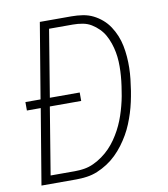

<svg xmlns="http://www.w3.org/2000/svg" viewBox="-82 -805 765 874"><g transform="rotate(-10 300.0 -367.5)"><path d="M39 0 97 -348H33V-387H103L161 -735H307Q334 -735 359.5 -731Q385 -727 407 -716Q429 -705 447.5 -689Q466 -673 479.5 -652.5Q493 -632 502.5 -609Q512 -586 517 -561Q522 -536 524 -510.5Q526 -485 525.5 -459Q525 -433 522 -406.5Q519 -380 515 -354Q511 -329 505.5 -304Q500 -279 492.5 -255Q485 -231 475 -206.5Q465 -182 452 -159.5Q439 -137 423 -115.5Q407 -94 387.5 -75Q368 -56 345.5 -41.5Q323 -27 299 -17Q275 -7 249.5 -3.5Q224 0 200 0ZM88 -38H200Q222 -38 244 -41.5Q266 -45 287.5 -55Q309 -65 328.5 -79Q348 -93 364.5 -110Q381 -127 394.5 -146.5Q408 -166 419 -186.5Q430 -207 438.5 -228.5Q447 -250 453.5 -272Q460 -294 465 -316Q470 -338 473 -360Q477 -383 479.5 -405.5Q482 -428 483 -450.5Q484 -473 483 -495Q482 -517 478 -538.5Q474 -560 467 -580.5Q460 -601 450 -619Q440 -637 425 -652Q410 -667 392 -678Q374 -689 352 -693Q330 -697 307 -697H197L146 -387H284V-348H139Z"/></g></svg>

Font: Iosevka SS04 XLt Ex
Style: Italic
Weight: 200
Width: 7
Italic angle: -9°
Monospace: yes
Designer: Belleve Invis
Foundry: Belleve Invis
Version: Version 19.0.0; ttfautohint (v1.8.4)